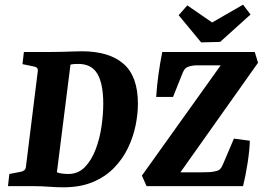

<svg xmlns="http://www.w3.org/2000/svg" viewBox="-20 -795 1124 820"><path d="M250 5Q223 5 189 2.5Q155 0 125 0H14L20 -52L67 -61Q78 -63 84 -68Q90 -73 91 -85L141 -488Q143 -501 137.5 -505.5Q132 -510 120 -512L76 -521L82 -573H192Q211 -573 237 -573.5Q263 -574 288.5 -575Q314 -576 329 -576Q446 -576 507.5 -522.5Q569 -469 569 -352Q569 -308 559 -259Q549 -210 526.5 -163Q504 -116 467 -78Q430 -40 376.5 -17.5Q323 5 250 5ZM272 -52Q314 -52 342.5 -81.5Q371 -111 388.5 -157Q406 -203 413.5 -255Q421 -307 421 -352Q421 -437 396 -479.5Q371 -522 315 -522Q308 -522 298 -521.5Q288 -521 281 -519L223 -59Q234 -55 246.5 -53.5Q259 -52 272 -52ZM606 0 586 -45 934 -532 945 -516H852Q836 -516 823.5 -516Q811 -516 802 -514.5Q793 -513 784 -510Q776 -507 771 -502Q766 -497 761 -486L719 -381H647Q650 -429 657 -478.5Q664 -528 673 -573H1068L1082 -527L737 -40L718 -59H840Q863 -59 877 -60Q891 -61 905 -65Q914 -67 920.5 -73.5Q927 -80 933 -95L979 -203L1047 -194Q1046 -154 1037.5 -99Q1029 -44 1018 0ZM1050 -733 920 -616 839 -614 743 -730 780 -772 886 -699 1018 -775Z"/></svg>

Font: Yrsa
Style: Italic
Weight: 400
Italic angle: -7.10001°
Designer: Anna Giedrys (Yrsa+Rasa design), David Brezina (Yrsa art-direction, Rasa art-direction, design)
Foundry: Rosetta Type Foundry
Version: Version 2.004